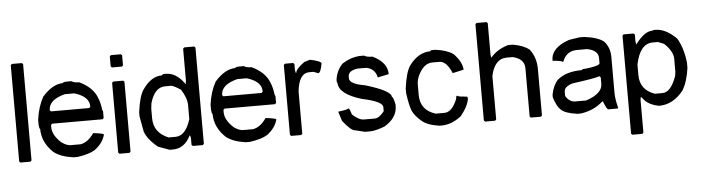

<svg xmlns="http://www.w3.org/2000/svg" viewBox="-49 -885 4655 1273"><g transform="rotate(-5 2278.0 -248.0)"><path d="M56.6 -656.2H123L130.9 -648.4V-7.8L123 0H56.6L48.8 -7.8V-648.4Z M409.2 -507.8H440.4Q456.1 -496.1 491.2 -496.1Q583 -452.1 608.4 -378.9Q620.1 -352.5 627.9 -296.9L631.8 -293V-246.1L624 -238.3H288.1L280.3 -230.5V-214.8Q280.3 -162.1 338.9 -109.4Q373 -85.9 397.5 -85.9H463.9Q513.7 -93.8 553.7 -152.3Q624 -144.5 624 -136.7Q609.4 -80.1 553.7 -39.1Q516.6 -15.6 437.5 -3.9H409.2Q325.2 -15.6 280.3 -50.8Q206.1 -120.1 206.1 -210.9Q200.2 -210.9 198.2 -238.3V-273.4Q210 -358.4 245.1 -421.9Q314.5 -500 381.8 -500Q381.8 -506.8 409.2 -507.8ZM280.3 -328.1 288.1 -320.3H542L549.8 -328.1V-332Q549.8 -396.5 452.1 -425.8H389.6Q280.3 -398.4 280.3 -328.1Z M715.8 -657.2H782.2L790 -649.4V-583L782.2 -575.2H715.8L708 -583V-649.4ZM715.8 -481.4H782.2L790 -473.6V-8.8L782.2 -1H715.8L708 -8.8V-473.6Z M1205.6 -666H1271L1278.8 -658.2V-17.6L1271 -9.8H1205.6L1196.8 -17.6V-60.5L1192.9 -80.1H1189Q1147.9 2 1071.8 2H1049.3L974.1 -25.4Q905.8 -81.1 888.2 -134.8L869.6 -236.3V-263.7Q884.3 -373 912.6 -412.1Q969.2 -494.1 1041.5 -494.1L1049.3 -502H1067.9Q1136.2 -502 1189 -427.7V-423.8H1192.9L1196.8 -443.4V-658.2ZM951.7 -279.3V-216.8Q951.7 -120.1 1049.3 -80.1H1095.2Q1163.6 -80.1 1196.8 -189.5V-283.2Q1196.8 -330.1 1158.7 -388.7Q1109.9 -419.9 1095.2 -419.9H1056.2Q984.9 -419.9 955.6 -314.5Z M1556.6 -507.8H1587.9Q1603.5 -496.1 1638.7 -496.1Q1730.5 -452.1 1755.9 -378.9Q1767.6 -352.5 1775.4 -296.9L1779.3 -293V-246.1L1771.5 -238.3H1435.5L1427.7 -230.5V-214.8Q1427.7 -162.1 1486.3 -109.4Q1520.5 -85.9 1544.9 -85.9H1611.3Q1661.1 -93.8 1701.2 -152.3Q1771.5 -144.5 1771.5 -136.7Q1756.8 -80.1 1701.2 -39.1Q1664.1 -15.6 1585 -3.9H1556.6Q1472.7 -15.6 1427.7 -50.8Q1353.5 -120.1 1353.5 -210.9Q1347.7 -210.9 1345.7 -238.3V-273.4Q1357.4 -358.4 1392.6 -421.9Q1461.9 -500 1529.3 -500Q1529.3 -506.8 1556.6 -507.8ZM1427.7 -328.1 1435.5 -320.3H1689.5L1697.3 -328.1V-332Q1697.3 -396.5 1599.6 -425.8H1537.1Q1427.7 -398.4 1427.7 -328.1Z M2028.3 -511.7Q2102.5 -496.1 2102.5 -480.5Q2091.8 -418.9 2075.2 -418L2043.9 -429.7H2016.6Q1947.3 -429.7 1934.6 -308.6V-27.3L1926.8 -19.5H1860.4L1852.5 -27.3V-492.2L1860.4 -500H1915L1922.9 -492.2V-453.1L1926.8 -433.6H1930.7Q1930.7 -457 1989.3 -500Z M2356.4 -507.8H2387.7Q2404.3 -496.1 2442.4 -496.1Q2540 -450.2 2540 -371.1L2465.8 -355.5Q2454.1 -414.1 2395.5 -425.8H2336.9Q2275.4 -417 2274.4 -378.9V-367.2Q2274.4 -328.1 2376 -311.5Q2547.9 -260.7 2547.9 -218.8Q2556.6 -218.8 2567.4 -168V-156.2Q2567.4 -78.1 2481.4 -27.3Q2419.9 -3.9 2383.8 -3.9H2349.6L2286.1 -19.5Q2258.8 -19.5 2204.1 -89.8L2184.6 -152.3Q2249 -160.2 2254.9 -168Q2260.7 -168 2274.4 -125Q2317.4 -85.9 2349.6 -85.9H2422.9Q2451.2 -85.9 2485.4 -128.9V-156.2Q2485.4 -194.3 2349.6 -222.7Q2197.3 -267.6 2196.3 -343.8L2192.4 -347.7V-367.2Q2203.1 -430.7 2243.2 -468.8Q2297.9 -503.9 2356.4 -507.8Z M2834.5 -504.9H2862.8Q2938 -495.1 2980 -465.8Q3033.7 -411.1 3037.6 -357.4L2963.4 -340.8Q2929.2 -422.9 2881.3 -422.9H2834.5Q2775.9 -422.9 2737.8 -340.8Q2726.1 -310.5 2726.1 -287.1V-215.8Q2726.1 -114.3 2827.6 -83H2885.3Q2937 -83 2971.2 -168.9Q2971.2 -188.5 2980 -189.5Q2987.8 -181.6 3014.2 -180.7L3045.4 -176.8L3049.3 -166Q3043.5 -116.2 2991.7 -51.8Q2927.2 -1 2858.9 -1H2846.2Q2765.1 -12.7 2730 -43.9Q2689 -78.1 2670.4 -115.2Q2654.8 -155.3 2644 -236.3V-266.6Q2658.7 -376 2687 -416Q2747.6 -498 2827.6 -498Z M3149.4 -658.2H3215.8L3223.6 -650.4V-439.5L3227.5 -419.9Q3267.6 -470.7 3344.7 -494.1H3376Q3447.3 -482.4 3485.4 -451.2Q3528.3 -396.5 3528.3 -318.4V-9.8L3520.5 -2H3454.1L3446.3 -9.8V-330.1Q3446.3 -394.5 3368.2 -412.1H3329.1Q3248 -412.1 3223.6 -298.8V-9.8L3215.8 -2H3149.4L3141.6 -9.8V-650.4Z M3821.3 -503.9H3852.5Q3944.3 -492.2 3982.4 -460.9Q4020.5 -418.9 4020.5 -355Q4020.5 -353 4020.5 -351.6V-114.3Q4020.5 -77.1 4036.1 -15.6L4032.2 -11.7H3969.7Q3960.9 -11.7 3938.5 -67.4H3934.6Q3876 -12.7 3786.1 0H3762.7Q3678.7 -11.7 3653.3 -40Q3629.9 -61.5 3610.4 -122.1V-140.6Q3622.1 -202.1 3653.3 -235.4Q3710.9 -286.1 3817.4 -286.1L3825.2 -293H3840.8Q3938.5 -303.7 3938.5 -321.3V-356.4Q3938.5 -407.2 3864.3 -421.9H3797.9Q3725.6 -421.9 3700.2 -351.6H3696.3Q3690.4 -360.4 3629.9 -364.3V-368.2Q3629.9 -451.2 3751 -493.2ZM3692.4 -153.3V-125Q3717.3 -83 3756.8 -83Q3757.8 -83 3758.8 -83H3829.1Q3938.5 -119.1 3938.5 -183.6V-226.6L3930.7 -235.4Q3897.5 -223.6 3751 -204.1Q3692.4 -187.5 3692.4 -153.3Z M4317.4 -509.8H4325.2Q4395.5 -509.8 4465.8 -439.5Q4504.9 -376 4516.6 -275.4V-240.2Q4504.9 -149.4 4469.7 -91.8Q4400.4 -5.9 4309.6 -5.9H4305.7Q4248 -16.6 4215.8 -48.8L4192.4 -76.2L4188.5 -56.6V162.1L4180.7 169.9H4114.3L4106.4 162.1V-490.2L4114.3 -498H4180.7L4188.5 -490.2V-443.4L4192.4 -423.8Q4252.9 -505.9 4305.7 -505.9ZM4188.5 -220.7Q4188.5 -122.1 4286.1 -87.9H4336.9Q4393.6 -87.9 4430.7 -193.4L4434.6 -220.7V-306.6Q4434.6 -357.4 4376 -412.1L4336.9 -427.7H4301.8Q4216.8 -427.7 4188.5 -291Z"/></g></svg>

Font: LaylaRuqaa
Style: Regular
Weight: 400
Version: Version 2.0